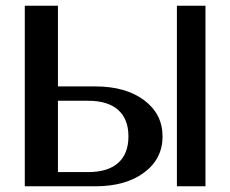

<svg xmlns="http://www.w3.org/2000/svg" viewBox="-20 -653 806 673"><path d="M183.1 -49.8H289.1Q357.9 -49.8 394 -81.8Q430.2 -113.8 430.2 -174.8Q430.2 -235.8 394 -267.8Q357.9 -299.8 289.1 -299.8H183.1ZM66.9 -632.8H183.1V-350.1H314Q420.4 -350.1 485.1 -301.8Q549.8 -253.4 549.8 -174.8Q549.8 -96.2 485.1 -48.1Q420.4 0 314 0H66.9ZM600.1 0V-632.8H700.2V0Z"/></svg>

Font: Resagokr
Style: Bold
Weight: 600
Designer: gluk
Foundry: gluk
Version: Version 0.95